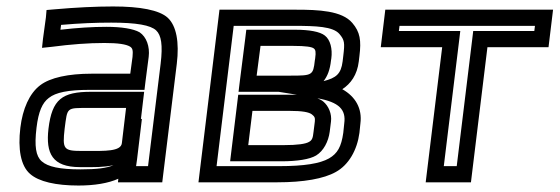

<svg xmlns="http://www.w3.org/2000/svg" viewBox="-20 -539 1731 594"><path d="M485 0 527 -342C535 -408 526 -459 499 -484C473 -508 413 -519 330 -519C276 -519 215 -516 147 -510L124 -508L122 -485L113 -419L110 -391L139 -394C200 -402 254 -406 303 -406C346 -406 370 -402 382 -395C390 -390 392 -384 390 -363L383 -311H263C192 -311 135 -299 104 -275C71 -250 50 -202 43 -144C35 -78 44 -26 73 -1C100 23 153 35 223 35C272 35 315 28 346 14L345 25H370H457H482L485 0ZM180 -141C189 -208 184 -205 256 -205H370L357 -96C354 -70 303 -72 251 -72H233C176 -72 173 -78 180 -141ZM130 -141C121 -64 142 -22 227 -22H245C268 -22 301 -21 331 -28C311 -19 279 -15 229 -15C165 -15 128 -23 109 -40C91 -56 86 -86 93 -144C99 -194 111 -221 131 -236C152 -253 191 -261 257 -261H402H427L430 -286L440 -363C444 -395 433 -425 412 -439C393 -450 356 -456 309 -456C266 -456 219 -453 167 -447L169 -462C226 -467 277 -469 324 -469C403 -469 446 -461 463 -445C479 -430 484 -400 477 -342L438 -25H401L404 -46L419 -171H416L423 -230L426 -255H401H262C172 -255 141 -232 130 -141Z M1090 -349 1092 -366C1098 -414 1094 -440 1070 -468C1038 -506 965 -509 896 -509H684H659L656 -484L597 0L594 25H619H838C919 25 982 14 1019 -7C1059 -29 1085 -75 1092 -128L1095 -157C1101 -203 1080 -240 1039 -263C1065 -280 1085 -307 1090 -349ZM879 -305H774L786 -397H888C926 -397 945 -394 951 -389C956 -385 958 -379 955 -358L954 -352C949 -306 946 -305 879 -305ZM950 -131C948 -111 945 -105 936 -100C926 -94 902 -90 857 -90H748L761 -196H875C916 -196 936 -192 945 -185C954 -178 955 -174 954 -163L950 -131ZM1000 -131 1004 -163C1007 -186 997 -211 980 -225C975 -229 969 -232 962 -235C1029 -223 1051 -200 1045 -157L1042 -128C1036 -85 1024 -64 998 -49C970 -33 921 -25 844 -25H650L703 -459H890C958 -459 1010 -457 1030 -434C1046 -415 1047 -407 1042 -366L1040 -349C1035 -310 1020 -298 981 -288C993 -303 1001 -323 1004 -352L1005 -358C1009 -388 1002 -416 985 -429C970 -441 937 -447 894 -447H767H742L739 -422L721 -280L718 -255H743H842L898 -246C893 -246 887 -246 881 -246H742H717L714 -221L695 -65L692 -40H717H851C899 -40 938 -46 958 -58C981 -72 996 -101 1000 -131Z M1680 -418 1688 -484 1691 -509H1666H1197H1172L1169 -484L1161 -418L1158 -393H1183H1348L1300 0L1297 25H1322H1412H1437L1440 0L1488 -393H1652H1677L1680 -418ZM1633 -443H1469H1444L1441 -418L1393 -25H1353L1401 -418L1404 -443H1379H1214L1216 -459H1635L1633 -443Z"/></svg>

Font: Gamestation Text Outline
Style: Italic
Weight: 400
Designer: Jonas Hecksher
Foundry: Jonas Hecksher, Playtypeª, e-types AS
Version: Version 1.003